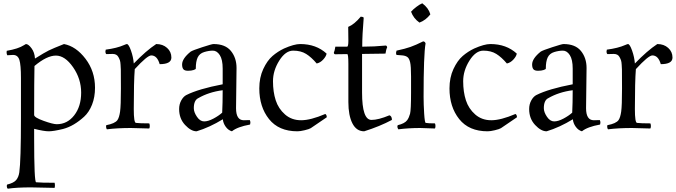

<svg xmlns="http://www.w3.org/2000/svg" viewBox="-20 -776 4097 1164"><path d="M59 -443 24 -441Q20 -448 20 -459L21 -468Q91 -480 125 -502L137 -509Q152 -509 171 -483.5Q190 -458 192 -421Q249 -457 275.5 -470Q302 -483 368 -509Q441 -495 498.5 -419.5Q556 -344 556 -244Q556 -187 538 -141.5Q520 -96 490 -68.5Q460 -41 428 -22Q396 -3 362 6Q304 20 275.5 20Q247 20 187 5V61Q187 328 199 329Q229 332 311 332Q313 339 313 348Q313 357 311 363L167 360Q81 360 27 368Q21 362 21 351L23 343Q64 333 78.5 315Q93 297 97 269Q107 199 107 -59V-303Q107 -383 97.5 -413Q88 -443 59 -443ZM187 -79Q187 -64 244 -43.5Q301 -23 324 -23Q388 -23 430 -77Q472 -131 472 -214.5Q472 -298 423 -368.5Q374 -439 319 -439Q264 -439 189 -376Q187 -293 187 -79Z M663 -449 624 -448Q619 -453 619 -463L621 -475Q689 -484 732 -503Q746 -509 749 -509Q760 -509 774 -469.5Q788 -430 791 -391Q866 -469 927 -509Q967 -509 993 -485.5Q1019 -462 1019 -427Q1019 -387 948 -387Q933 -440 897 -440Q873 -440 797 -357Q791 -281 791 -115Q791 -32 804 -31Q827 -28 885 -28Q888 -21 888 -12Q888 -3 885 3L773 0Q691 0 628 8Q623 2 623 -9L624 -17Q677 -27 692 -48Q703 -64 708 -99.5Q713 -135 713 -239Q713 -343 712.5 -354Q712 -365 711 -383Q710 -401 707 -410Q704 -419 698 -430Q688 -449 663 -449Z M1414 -364 1411 -120Q1411 -47 1458 -47L1494 -48Q1498 -43 1498 -32L1496 -21Q1419 -7 1386 20Q1364 14 1348.5 -7.5Q1333 -29 1331 -53Q1251 -4 1172 20Q1138 20 1102 -18.5Q1066 -57 1066 -115Q1066 -144 1079 -167.5Q1092 -191 1110 -200Q1184 -237 1330 -265V-360Q1330 -415 1312.5 -442Q1295 -469 1270.5 -469Q1246 -469 1218 -460.5Q1190 -452 1178.5 -428Q1167 -404 1167 -360Q1167 -356 1153.5 -351.5Q1140 -347 1119.5 -347Q1099 -347 1091.5 -356.5Q1084 -366 1084 -385Q1084 -421 1136 -463Q1148 -471 1206.5 -490Q1265 -509 1274 -509Q1346 -509 1380 -467Q1414 -425 1414 -364ZM1327 -93Q1330 -152 1330 -229Q1246 -218 1182 -181Q1155 -168 1155 -120Q1155 -96 1174 -68Q1193 -40 1217.5 -40Q1242 -40 1274 -57Q1306 -74 1327 -93Z M1800 -509Q1897 -509 1960 -451Q1957 -434 1939.5 -415Q1922 -396 1900 -391Q1868 -429 1836 -449Q1804 -469 1757.5 -469Q1711 -469 1673 -408.5Q1635 -348 1635 -283.5Q1635 -219 1651.5 -168Q1668 -117 1708 -82Q1748 -47 1805.5 -47Q1863 -47 1952 -85Q1961 -80 1961 -65L1864 1Q1854 7 1827 13.5Q1800 20 1783 20Q1670 20 1611 -54Q1552 -128 1552 -240Q1552 -306 1576 -357.5Q1600 -409 1632 -436.5Q1664 -464 1702 -482Q1763 -509 1800 -509Z M2175 -215Q2175 -49 2232 -49Q2274 -49 2341 -77Q2356 -72 2356 -49Q2283 -10 2188 20Q2141 20 2116.5 -28Q2092 -76 2092 -157V-389Q2092 -448 2085 -448L2011 -447Q2004 -449 2004 -457Q2009 -467 2013 -493H2084Q2092 -493 2092 -528L2091 -613Q2128 -628 2167 -675Q2179 -675 2185 -669Q2176 -564 2176 -493Q2249 -493 2320 -500Q2327 -496 2327 -488Q2321 -478 2317 -451L2175 -449Z M2617 3 2527 0Q2457 0 2395 8Q2389 0 2389 -9L2391 -17Q2434 -27 2449 -48Q2460 -64 2466 -86.5Q2472 -109 2472 -216V-312Q2472 -374 2466.5 -398Q2461 -422 2450 -430Q2439 -438 2421 -440L2384 -443Q2381 -447 2381 -456L2384 -469Q2436 -480 2468.5 -491.5Q2501 -503 2545 -525Q2556 -525 2560 -513Q2548 -445 2548 -189Q2548 -143 2551.5 -87.5Q2555 -32 2561 -31Q2576 -28 2617 -28Q2620 -21 2620 -12Q2620 -3 2617 3ZM2523 -639Q2487 -664 2472 -705Q2484 -719 2504.5 -734.5Q2525 -750 2540 -756Q2578 -728 2589 -689Q2561 -653 2523 -639Z M2953 -509Q3050 -509 3113 -451Q3110 -434 3092.5 -415Q3075 -396 3053 -391Q3021 -429 2989 -449Q2957 -469 2910.5 -469Q2864 -469 2826 -408.5Q2788 -348 2788 -283.5Q2788 -219 2804.5 -168Q2821 -117 2861 -82Q2901 -47 2958.5 -47Q3016 -47 3105 -85Q3114 -80 3114 -65L3017 1Q3007 7 2980 13.5Q2953 20 2936 20Q2823 20 2764 -54Q2705 -128 2705 -240Q2705 -306 2729 -357.5Q2753 -409 2785 -436.5Q2817 -464 2855 -482Q2916 -509 2953 -509Z M3536 -364 3533 -120Q3533 -47 3580 -47L3616 -48Q3620 -43 3620 -32L3618 -21Q3541 -7 3508 20Q3486 14 3470.5 -7.5Q3455 -29 3453 -53Q3373 -4 3294 20Q3260 20 3224 -18.5Q3188 -57 3188 -115Q3188 -144 3201 -167.5Q3214 -191 3232 -200Q3306 -237 3452 -265V-360Q3452 -415 3434.5 -442Q3417 -469 3392.5 -469Q3368 -469 3340 -460.5Q3312 -452 3300.5 -428Q3289 -404 3289 -360Q3289 -356 3275.5 -351.5Q3262 -347 3241.5 -347Q3221 -347 3213.5 -356.5Q3206 -366 3206 -385Q3206 -421 3258 -463Q3270 -471 3328.5 -490Q3387 -509 3396 -509Q3468 -509 3502 -467Q3536 -425 3536 -364ZM3449 -93Q3452 -152 3452 -229Q3368 -218 3304 -181Q3277 -168 3277 -120Q3277 -96 3296 -68Q3315 -40 3339.5 -40Q3364 -40 3396 -57Q3428 -74 3449 -93Z M3701 -449 3662 -448Q3657 -453 3657 -463L3659 -475Q3727 -484 3770 -503Q3784 -509 3787 -509Q3798 -509 3812 -469.5Q3826 -430 3829 -391Q3904 -469 3965 -509Q4005 -509 4031 -485.5Q4057 -462 4057 -427Q4057 -387 3986 -387Q3971 -440 3935 -440Q3911 -440 3835 -357Q3829 -281 3829 -115Q3829 -32 3842 -31Q3865 -28 3923 -28Q3926 -21 3926 -12Q3926 -3 3923 3L3811 0Q3729 0 3666 8Q3661 2 3661 -9L3662 -17Q3715 -27 3730 -48Q3741 -64 3746 -99.5Q3751 -135 3751 -239Q3751 -343 3750.5 -354Q3750 -365 3749 -383Q3748 -401 3745 -410Q3742 -419 3736 -430Q3726 -449 3701 -449Z"/></svg>

Font: Rosarivo
Style: Regular
Weight: 400
Designer: Pablo Ugerman
Foundry: Pablo Ugerman
Version: Version 1.003